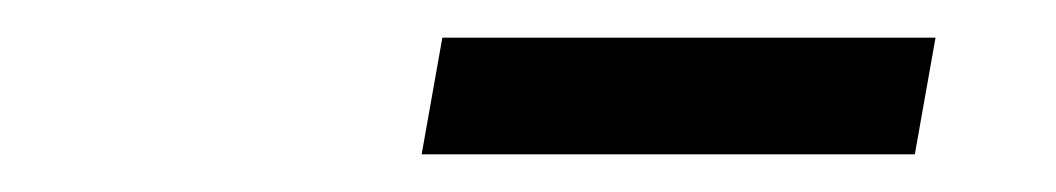

<svg xmlns="http://www.w3.org/2000/svg" viewBox="-20 -682 561 102"><path d="M204 -600 215 -662H477L466 -600Z"/></svg>

Font: Source Sans 3 Medium
Style: Italic
Weight: 500
Italic angle: -11°
Designer: Paul D. Hunt
Foundry: Adobe
Version: Version 3.052;hotconv 1.1.0;makeotfexe 2.6.0